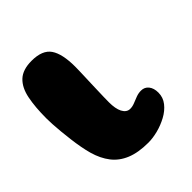

<svg xmlns="http://www.w3.org/2000/svg" viewBox="-183 -750 901 901"><g transform="rotate(-45 267.0 -300.0)"><path d="M286.5 29.5Q220 29.5 175 11Q130 -7.5 102.5 -43Q75 -78.5 60.5 -129.5Q54 -152.5 48.8 -180.8Q43.5 -209 39.8 -239.5Q36 -270 33.2 -298.8Q30.5 -327.5 29.2 -351Q28 -374.5 28 -389.5Q28 -464 38.8 -518Q49.5 -572 80.2 -601Q111 -630 170 -630Q241.5 -630 268.5 -590.2Q295.5 -550.5 295.5 -465.5Q295.5 -455 295 -438.2Q294.5 -421.5 293.8 -400.8Q293 -380 292.2 -357.2Q291.5 -334.5 290.8 -312.2Q290 -290 289.5 -270Q289 -250 289 -234.5Q289 -214.5 292 -197.8Q295 -181 301.2 -168.8Q307.5 -156.5 316.8 -149.8Q326 -143 338.5 -143Q353 -143 368.5 -149.2Q384 -155.5 400.5 -161.8Q417 -168 434 -168Q457.5 -168 471.5 -150.5Q485.5 -133 485.5 -103.5Q485.5 -71.5 465.8 -46.5Q446 -21.5 415 -4.8Q384 12 349.8 20.8Q315.5 29.5 286.5 29.5Z"/></g></svg>

Font: Gluten Thin Black
Style: Regular
Weight: 900
Version: Version 1.300